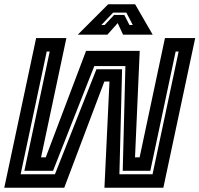

<svg xmlns="http://www.w3.org/2000/svg" viewBox="-32 -878 933 898"><path d="M137 -700H278.5L160 -142H182L370.5 -640H621.5L599.5 -142H621L739.5 -700H881L732 0H456.5L480 -496.5H456L268.5 0H-12ZM186.5 -637 64.5 -63H225L419 -554H539L526.5 -63H681.5L803.5 -637H789.5L671 -79H542L554.5 -569H409L216 -79H82L200.5 -637ZM474 -858H600L682 -716H543.5L518.5 -770L470.5 -716H332ZM497 -819 442 -761H457.5L501.5 -808H549.5L573.5 -761H589L559 -819Z"/></svg>

Font: Tourney Thin
Style: Italic
Weight: 100
Italic angle: -12°
Designer: Tyler Finck
Foundry: Etcetera Type Co
Version: Version 1.015